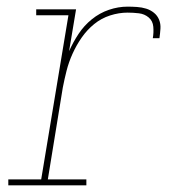

<svg xmlns="http://www.w3.org/2000/svg" viewBox="-20 -558 540 578"><path d="M5 0V-18H104L186 -512H89V-530H209L188 -404Q200 -431 216.5 -456Q233 -481 256.5 -500Q280 -519 308 -528.5Q336 -538 364 -538Q378 -538 392.5 -537Q407 -536 420 -532Q433 -528 443.5 -519.5Q454 -511 459 -498.5Q464 -486 463 -471.5Q462 -457 460 -443H440Q443 -460 441.5 -477.5Q440 -495 427.5 -505.5Q415 -516 398 -518Q381 -520 364 -520Q338 -520 311.5 -511.5Q285 -503 263.5 -485.5Q242 -468 226 -445Q210 -422 198.5 -396.5Q187 -371 180.5 -345.5Q174 -320 169 -294L124 -18H240V0Z"/></svg>

Font: Iosevka Curly Slab ThObl
Style: Regular
Weight: 100
Italic angle: -9°
Monospace: yes
Designer: Belleve Invis
Foundry: Belleve Invis
Version: Version 11.0.0; ttfautohint (v1.8.3)